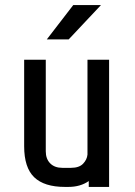

<svg xmlns="http://www.w3.org/2000/svg" viewBox="-20 -735 529 755"><path d="M164 -580 268 -715H377L250 -580ZM329 -23Q296 0 249 0H235Q154 0 114.5 -38Q75 -76 75 -160V-500H160V-140Q160 -110 177.5 -92.5Q195 -75 225 -75H259Q291 -75 306.5 -91Q322 -107 324 -127V-500H409V0H329Z"/></svg>

Font: Share Tech
Style: Regular
Weight: 400
Designer: Ralph du Carrois
Foundry: Carrois Type Design
Version: Version 1.100